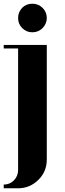

<svg xmlns="http://www.w3.org/2000/svg" viewBox="-20 -702 347 1030"><path d="M0 288.1Q32.2 288.1 54.2 266.1Q76.7 243.2 77.1 210.9V-441.9H0V-460.9H231V153.8Q231 218.8 185.5 263.2Q139.6 308.1 77.1 308.1H0ZM77.1 -605Q77.1 -637.7 99.1 -660.2Q121.1 -682.1 153.3 -682.1Q186 -682.1 208.5 -659.7Q231 -637.2 231 -605.5Q231 -575.2 208 -550.8Q185.5 -528.8 153.3 -528.8Q122.1 -528.8 99.6 -550.8Q77.1 -572.8 77.1 -605Z"/></svg>

Font: Hjet
Style: Regular
Weight: 400
Designer: T. Christopher White
Version: Version 1.2